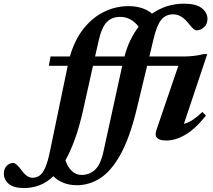

<svg xmlns="http://www.w3.org/2000/svg" viewBox="-212 -732 1130 1018"><path d="M47 -383 56 -432.5H158.5Q184 -521 231.2 -580.2Q278.5 -639.5 340 -669.5Q401.5 -699.5 469.5 -699.5Q510.5 -699.5 542.8 -688.2Q575 -677 594 -659.5Q670 -712.5 763.5 -712.5Q827.5 -712.5 857.8 -688.8Q888 -665 888 -631.5Q888 -604.5 870 -587.8Q852 -571 829 -571Q823.5 -571 814.5 -578Q805.5 -585 787.5 -608Q750 -656 706.5 -656Q667 -656 643.5 -627.8Q620 -599.5 602.5 -527L580 -432.5H760.5Q789 -432.5 818.5 -436Q848 -439.5 867.5 -445.5H887L763 -75Q787 -81.5 810.8 -97.2Q834.5 -113 861 -138.5L880 -119Q823.5 -48.5 771.2 -17.8Q719 13 669 13Q598 13 617.5 -43L733.5 -383H568L512 -150Q475.5 -0.5 426.8 87.2Q378 175 319.8 212.5Q261.5 250 196 250Q154.5 250 122.5 236.5Q90.5 223 71 202.5Q35.5 236 -3.2 250.5Q-42 265 -83.5 265Q-139 265 -165.2 243.2Q-191.5 221.5 -191.5 188.5Q-191.5 163.5 -176.8 147.8Q-162 132 -141.5 132Q-126 132 -96 173Q-80 194 -66.5 202.2Q-53 210.5 -40 210.5Q-19 210.5 -2.2 198.8Q14.5 187 28.2 156Q42 125 53.5 67L147 -383ZM424 -642.5Q381 -642.5 353.8 -614.5Q326.5 -586.5 310.5 -513.5L292 -432.5H448Q460.5 -480 479.5 -519.2Q498.5 -558.5 523 -590Q504 -615.5 479.5 -629Q455 -642.5 424 -642.5ZM228 -145Q208.5 -59 185 6Q161.5 71 135 118Q147.5 155 169.5 175.2Q191.5 195.5 220.5 195.5Q262 195.5 292 168Q322 140.5 337.5 67L436 -383H281Z"/></svg>

Font: Newsreader 16pt
Style: Bold Italic
Weight: 700
Italic angle: -17°
Designer: Hugues Gentile
Foundry: Production Type
Version: Version 1.003; ttfautohint (v1.8.3)